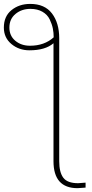

<svg xmlns="http://www.w3.org/2000/svg" viewBox="-50 -729 473 982"><path d="M-2 -587.9Q-2 -545.9 28.3 -520.5Q58.6 -495.1 103.5 -495.1Q176.8 -495.1 224.6 -538.1Q224.6 -561.5 220.2 -583.5Q215.8 -605.5 204.1 -629.9Q192.4 -654.3 167 -668.9Q141.6 -683.6 105.5 -683.6Q60.5 -683.6 29.3 -657.7Q-2 -631.8 -2 -587.9ZM-30.3 -587.9Q-30.3 -645.5 8.8 -677.2Q47.9 -709 104.5 -709Q178.7 -709 215.8 -660.2Q252.9 -611.3 252.9 -533.2V95.7Q252.9 152.3 273.9 180.2Q294.9 208 349.6 208Q352.5 208 387.7 205.1V230.5Q352.5 233.4 346.7 233.4Q223.6 233.4 223.6 95.7V-507.8Q181.6 -471.7 100.6 -471.7Q46.9 -471.7 8.3 -503.9Q-30.3 -536.1 -30.3 -587.9Z"/></svg>

Font: Gothic A1 Thin
Style: Regular
Weight: 250
Designer: HanYang I&C Co.,Ltd.
Foundry: HanYang I&C Co.,Ltd.
Version: Version 2.50